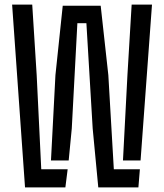

<svg xmlns="http://www.w3.org/2000/svg" viewBox="-20 -820 718 840"><path d="M89.5 0 33 -800H121L140.5 -491L160.5 -79.5H276L266 0ZM518 -118 537.5 -491 556 -800H645L595 -118ZM410 0 385.5 -257.5 358 -718.5H318.5L294 -257.5L280.5 -118H203L222.5 -491L254.5 -795H420.5L454 -491L478 -79.5H592L585.5 0Z"/></svg>

Font: Big Shoulders Stencil Text Medium
Style: Regular
Weight: 500
Designer: Patric King
Foundry: XO Type Co
Version: Version 1.000